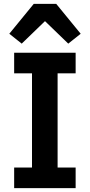

<svg xmlns="http://www.w3.org/2000/svg" viewBox="-20 -970 463 990"><path d="M53 0V-106H145V-592H53V-698H370V-592H277V-106H370V0ZM270 -950 396 -796 332 -745 212 -861 92 -745 28 -796 154 -950Z"/></svg>

Font: IBM Plex Sans Devanagari SemiBold
Style: Regular
Weight: 600
Designer: Mike Abbink, Paul van der Laan, Pieter van Rosmalen, Erin McLaughlin
Foundry: Bold Monday
Version: Version 1.1